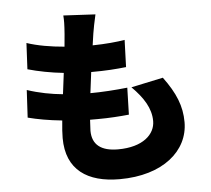

<svg xmlns="http://www.w3.org/2000/svg" viewBox="-59 -883 1117 1016"><g transform="rotate(-5 500.0 -374.5)"><path d="M87 -443 79 -297C129 -284 190 -273 260 -266C256 -228 254 -195 254 -173C254 -3 366 70 536 70C767 70 904 -49 904 -201C904 -286 875 -357 810 -445L640 -409C701 -348 739 -289 739 -221C739 -151 674 -88 541 -88C452 -88 404 -124 404 -199L407 -257H448C508 -257 565 -261 614 -266L618 -409C556 -402 479 -397 421 -397L435 -508C515 -508 566 -512 621 -518L626 -662C586 -655 523 -649 455 -648L464 -710C469 -738 474 -768 484 -810L314 -819C316 -794 316 -773 312 -720L306 -654C234 -660 163 -672 107 -691L100 -552C156 -536 223 -523 290 -516L276 -404C214 -410 150 -422 87 -443Z"/></g></svg>

Font: Noto Sans TC Black
Style: Regular
Weight: 900
Designer: Ryoko NISHIZUKA 西塚涼子 (kana, bopomofo & ideographs); Paul D. Hunt (Latin, Greek & Cyrillic); Sandoll Communications 산돌커뮤니
Foundry: Adobe
Version: Version 2.004;hotconv 1.0.118;makeotfexe 2.5.65603